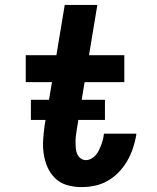

<svg xmlns="http://www.w3.org/2000/svg" viewBox="-20 -755 640 783"><path d="M312 8Q282 8 254 0Q226 -8 206 -27Q186 -46 174.5 -71.5Q163 -97 158.5 -126Q154 -155 156 -184.5Q158 -214 162 -244L192 -420H85V-530H210L244 -735H377L343 -530H487V-420H325L293 -226Q291 -213 289.5 -201Q288 -189 288 -176Q288 -163 289 -151Q290 -139 294.5 -128Q299 -117 308.5 -109.5Q318 -102 330 -102Q341 -102 351.5 -107.5Q362 -113 370 -122Q378 -131 383 -141.5Q388 -152 392 -162Q396 -172 399 -183Q402 -194 403 -205Q404 -206 404 -207.5Q404 -209 404 -210H536Q536 -208 535.5 -205Q535 -202 535 -200Q530 -173 521 -147Q512 -121 497.5 -96.5Q483 -72 463 -51.5Q443 -31 418 -17Q393 -3 366 2.5Q339 8 312 8ZM408 -266H106V-348H408Z"/></svg>

Font: Iosevka Slab XBdExObl
Style: Regular
Weight: 800
Width: 7
Italic angle: -9°
Monospace: yes
Designer: Belleve Invis
Foundry: Belleve Invis
Version: Version 11.1.0; ttfautohint (v1.8.3)